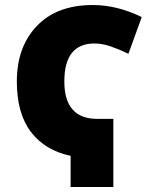

<svg xmlns="http://www.w3.org/2000/svg" viewBox="-20 -744 621 764"><path d="M47 -420Q47 -292 103.5 -218.5Q160 -145 261 -124V0H431V-271H367Q236 -271 236 -420Q236 -571 356 -571Q387 -571 421.5 -559Q456 -547 491 -530L544 -676Q446 -724 349 -724Q206 -724 126.5 -640.5Q47 -557 47 -420Z"/></svg>

Font: Noto Sans UI SemiCondensed Black
Style: Regular
Weight: 900
Width: 4
Designer: Monotype Design Team
Foundry: Monotype Imaging Inc.
Version: 1.001